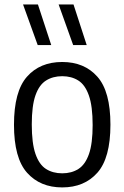

<svg xmlns="http://www.w3.org/2000/svg" viewBox="-20 -828 556 858"><path d="M258 9.5Q159.5 9.5 101 -56Q42.5 -121.5 42.5 -270.5Q42.5 -419.5 100.5 -485.2Q158.5 -551 258 -551Q357 -551 415.2 -485.2Q473.5 -419.5 473.5 -271Q473.5 -122 415.2 -56.2Q357 9.5 258 9.5ZM258 -53.5Q300 -53.5 330.5 -73Q361 -92.5 377.5 -139.5Q394 -186.5 394 -269Q394 -353.5 377.2 -401.2Q360.5 -449 330 -468.2Q299.5 -487.5 258 -487.5Q216.5 -487.5 185.8 -468.2Q155 -449 138.5 -402Q122 -355 122 -272Q122 -188 138.5 -140.2Q155 -92.5 185.5 -73Q216 -53.5 258 -53.5ZM307 -626.5 242 -808H308.5L367.5 -626.5ZM148.5 -626.5 83 -808H149.5L209 -626.5Z"/></svg>

Font: Encode Sans SemiCondensed SemiCondensed
Style: Regular
Weight: 400
Width: 4
Designer: Multiple Designers
Foundry: Impallari Type
Version: Version 3.000; ttfautohint (v1.8.3) -l 8 -r 50 -G 200 -x 14 